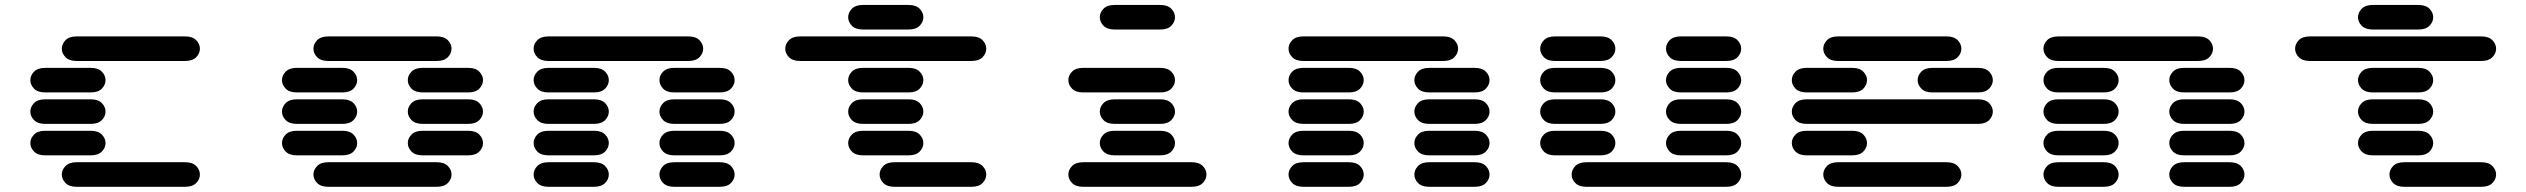

<svg xmlns="http://www.w3.org/2000/svg" viewBox="-20 -756 10040 763"><path d="M284.2 -13.7Q254.9 -13.7 240.2 -28.8Q225.6 -43.9 225.6 -62.5Q225.6 -81.1 240.2 -96.2Q254.9 -111.3 284.2 -111.3H715.8Q745.1 -111.3 759.8 -96.2Q774.4 -81.1 774.4 -62.5Q774.4 -43.9 759.8 -28.8Q745.1 -13.7 715.8 -13.7ZM159.2 -138.7Q129.9 -138.7 115.2 -153.8Q100.6 -168.9 100.6 -187.5Q100.6 -206.1 115.2 -221.2Q129.9 -236.3 159.2 -236.3H340.8Q370.1 -236.3 384.8 -221.2Q399.4 -206.1 399.4 -187.5Q399.4 -168.9 384.8 -153.8Q370.1 -138.7 340.8 -138.7ZM159.2 -263.7Q129.9 -263.7 115.2 -278.8Q100.6 -293.9 100.6 -312.5Q100.6 -331.1 115.2 -346.2Q129.9 -361.3 159.2 -361.3H340.8Q370.1 -361.3 384.8 -346.2Q399.4 -331.1 399.4 -312.5Q399.4 -293.9 384.8 -278.8Q370.1 -263.7 340.8 -263.7ZM159.2 -388.7Q129.9 -388.7 115.2 -403.8Q100.6 -418.9 100.6 -437.5Q100.6 -456.1 115.2 -471.2Q129.9 -486.3 159.2 -486.3H340.8Q370.1 -486.3 384.8 -471.2Q399.4 -456.1 399.4 -437.5Q399.4 -418.9 384.8 -403.8Q370.1 -388.7 340.8 -388.7ZM284.2 -513.7Q254.9 -513.7 240.2 -528.8Q225.6 -543.9 225.6 -562.5Q225.6 -581.1 240.2 -596.2Q254.9 -611.3 284.2 -611.3H715.8Q745.1 -611.3 759.8 -596.2Q774.4 -581.1 774.4 -562.5Q774.4 -543.9 759.8 -528.8Q745.1 -513.7 715.8 -513.7Z M1284.2 -13.7Q1254.9 -13.7 1240.2 -28.8Q1225.6 -43.9 1225.6 -62.5Q1225.6 -81.1 1240.2 -96.2Q1254.9 -111.3 1284.2 -111.3H1715.8Q1745.1 -111.3 1759.8 -96.2Q1774.4 -81.1 1774.4 -62.5Q1774.4 -43.9 1759.8 -28.8Q1745.1 -13.7 1715.8 -13.7ZM1159.2 -138.7Q1129.9 -138.7 1115.2 -153.8Q1100.6 -168.9 1100.6 -187.5Q1100.6 -206.1 1115.2 -221.2Q1129.9 -236.3 1159.2 -236.3H1340.8Q1370.1 -236.3 1384.8 -221.2Q1399.4 -206.1 1399.4 -187.5Q1399.4 -168.9 1384.8 -153.8Q1370.1 -138.7 1340.8 -138.7ZM1659.2 -138.7Q1629.9 -138.7 1615.2 -153.8Q1600.6 -168.9 1600.6 -187.5Q1600.6 -206.1 1615.2 -221.2Q1629.9 -236.3 1659.2 -236.3H1840.8Q1870.1 -236.3 1884.8 -221.2Q1899.4 -206.1 1899.4 -187.5Q1899.4 -168.9 1884.8 -153.8Q1870.1 -138.7 1840.8 -138.7ZM1159.2 -263.7Q1129.9 -263.7 1115.2 -278.8Q1100.6 -293.9 1100.6 -312.5Q1100.6 -331.1 1115.2 -346.2Q1129.9 -361.3 1159.2 -361.3H1340.8Q1370.1 -361.3 1384.8 -346.2Q1399.4 -331.1 1399.4 -312.5Q1399.4 -293.9 1384.8 -278.8Q1370.1 -263.7 1340.8 -263.7ZM1659.2 -263.7Q1629.9 -263.7 1615.2 -278.8Q1600.6 -293.9 1600.6 -312.5Q1600.6 -331.1 1615.2 -346.2Q1629.9 -361.3 1659.2 -361.3H1840.8Q1870.1 -361.3 1884.8 -346.2Q1899.4 -331.1 1899.4 -312.5Q1899.4 -293.9 1884.8 -278.8Q1870.1 -263.7 1840.8 -263.7ZM1159.2 -388.7Q1129.9 -388.7 1115.2 -403.8Q1100.6 -418.9 1100.6 -437.5Q1100.6 -456.1 1115.2 -471.2Q1129.9 -486.3 1159.2 -486.3H1340.8Q1370.1 -486.3 1384.8 -471.2Q1399.4 -456.1 1399.4 -437.5Q1399.4 -418.9 1384.8 -403.8Q1370.1 -388.7 1340.8 -388.7ZM1659.2 -388.7Q1629.9 -388.7 1615.2 -403.8Q1600.6 -418.9 1600.6 -437.5Q1600.6 -456.1 1615.2 -471.2Q1629.9 -486.3 1659.2 -486.3H1840.8Q1870.1 -486.3 1884.8 -471.2Q1899.4 -456.1 1899.4 -437.5Q1899.4 -418.9 1884.8 -403.8Q1870.1 -388.7 1840.8 -388.7ZM1284.2 -513.7Q1254.9 -513.7 1240.2 -528.8Q1225.6 -543.9 1225.6 -562.5Q1225.6 -581.1 1240.2 -596.2Q1254.9 -611.3 1284.2 -611.3H1715.8Q1745.1 -611.3 1759.8 -596.2Q1774.4 -581.1 1774.4 -562.5Q1774.4 -543.9 1759.8 -528.8Q1745.1 -513.7 1715.8 -513.7Z M2159.2 -13.7Q2129.9 -13.7 2115.2 -28.8Q2100.6 -43.9 2100.6 -62.5Q2100.6 -81.1 2115.2 -96.2Q2129.9 -111.3 2159.2 -111.3H2340.8Q2370.1 -111.3 2384.8 -96.2Q2399.4 -81.1 2399.4 -62.5Q2399.4 -43.9 2384.8 -28.8Q2370.1 -13.7 2340.8 -13.7ZM2659.2 -13.7Q2629.9 -13.7 2615.2 -28.8Q2600.6 -43.9 2600.6 -62.5Q2600.6 -81.1 2615.2 -96.2Q2629.9 -111.3 2659.2 -111.3H2840.8Q2870.1 -111.3 2884.8 -96.2Q2899.4 -81.1 2899.4 -62.5Q2899.4 -43.9 2884.8 -28.8Q2870.1 -13.7 2840.8 -13.7ZM2159.2 -138.7Q2129.9 -138.7 2115.2 -153.8Q2100.6 -168.9 2100.6 -187.5Q2100.6 -206.1 2115.2 -221.2Q2129.9 -236.3 2159.2 -236.3H2340.8Q2370.1 -236.3 2384.8 -221.2Q2399.4 -206.1 2399.4 -187.5Q2399.4 -168.9 2384.8 -153.8Q2370.1 -138.7 2340.8 -138.7ZM2659.2 -138.7Q2629.9 -138.7 2615.2 -153.8Q2600.6 -168.9 2600.6 -187.5Q2600.6 -206.1 2615.2 -221.2Q2629.9 -236.3 2659.2 -236.3H2840.8Q2870.1 -236.3 2884.8 -221.2Q2899.4 -206.1 2899.4 -187.5Q2899.4 -168.9 2884.8 -153.8Q2870.1 -138.7 2840.8 -138.7ZM2159.2 -263.7Q2129.9 -263.7 2115.2 -278.8Q2100.6 -293.9 2100.6 -312.5Q2100.6 -331.1 2115.2 -346.2Q2129.9 -361.3 2159.2 -361.3H2340.8Q2370.1 -361.3 2384.8 -346.2Q2399.4 -331.1 2399.4 -312.5Q2399.4 -293.9 2384.8 -278.8Q2370.1 -263.7 2340.8 -263.7ZM2659.2 -263.7Q2629.9 -263.7 2615.2 -278.8Q2600.6 -293.9 2600.6 -312.5Q2600.6 -331.1 2615.2 -346.2Q2629.9 -361.3 2659.2 -361.3H2840.8Q2870.1 -361.3 2884.8 -346.2Q2899.4 -331.1 2899.4 -312.5Q2899.4 -293.9 2884.8 -278.8Q2870.1 -263.7 2840.8 -263.7ZM2159.2 -388.7Q2129.9 -388.7 2115.2 -403.8Q2100.6 -418.9 2100.6 -437.5Q2100.6 -456.1 2115.2 -471.2Q2129.9 -486.3 2159.2 -486.3H2340.8Q2370.1 -486.3 2384.8 -471.2Q2399.4 -456.1 2399.4 -437.5Q2399.4 -418.9 2384.8 -403.8Q2370.1 -388.7 2340.8 -388.7ZM2659.2 -388.7Q2629.9 -388.7 2615.2 -403.8Q2600.6 -418.9 2600.6 -437.5Q2600.6 -456.1 2615.2 -471.2Q2629.9 -486.3 2659.2 -486.3H2840.8Q2870.1 -486.3 2884.8 -471.2Q2899.4 -456.1 2899.4 -437.5Q2899.4 -418.9 2884.8 -403.8Q2870.1 -388.7 2840.8 -388.7ZM2159.2 -513.7Q2129.9 -513.7 2115.2 -528.8Q2100.6 -543.9 2100.6 -562.5Q2100.6 -581.1 2115.2 -596.2Q2129.9 -611.3 2159.2 -611.3H2715.8Q2745.1 -611.3 2759.8 -596.2Q2774.4 -581.1 2774.4 -562.5Q2774.4 -543.9 2759.8 -528.8Q2745.1 -513.7 2715.8 -513.7Z M3534.2 -13.7Q3504.9 -13.7 3490.2 -28.8Q3475.6 -43.9 3475.6 -62.5Q3475.6 -81.1 3490.2 -96.2Q3504.9 -111.3 3534.2 -111.3H3840.8Q3870.1 -111.3 3884.8 -96.2Q3899.4 -81.1 3899.4 -62.5Q3899.4 -43.9 3884.8 -28.8Q3870.1 -13.7 3840.8 -13.7ZM3409.2 -138.7Q3379.9 -138.7 3365.2 -153.8Q3350.6 -168.9 3350.6 -187.5Q3350.6 -206.1 3365.2 -221.2Q3379.9 -236.3 3409.2 -236.3H3590.8Q3620.1 -236.3 3634.8 -221.2Q3649.4 -206.1 3649.4 -187.5Q3649.4 -168.9 3634.8 -153.8Q3620.1 -138.7 3590.8 -138.7ZM3409.2 -263.7Q3379.9 -263.7 3365.2 -278.8Q3350.6 -293.9 3350.6 -312.5Q3350.6 -331.1 3365.2 -346.2Q3379.9 -361.3 3409.2 -361.3H3590.8Q3620.1 -361.3 3634.8 -346.2Q3649.4 -331.1 3649.4 -312.5Q3649.4 -293.9 3634.8 -278.8Q3620.1 -263.7 3590.8 -263.7ZM3409.2 -388.7Q3379.9 -388.7 3365.2 -403.8Q3350.6 -418.9 3350.6 -437.5Q3350.6 -456.1 3365.2 -471.2Q3379.9 -486.3 3409.2 -486.3H3590.8Q3620.1 -486.3 3634.8 -471.2Q3649.4 -456.1 3649.4 -437.5Q3649.4 -418.9 3634.8 -403.8Q3620.1 -388.7 3590.8 -388.7ZM3159.2 -513.7Q3129.9 -513.7 3115.2 -528.8Q3100.6 -543.9 3100.6 -562.5Q3100.6 -581.1 3115.2 -596.2Q3129.9 -611.3 3159.2 -611.3H3840.8Q3870.1 -611.3 3884.8 -596.2Q3899.4 -581.1 3899.4 -562.5Q3899.4 -543.9 3884.8 -528.8Q3870.1 -513.7 3840.8 -513.7ZM3409.2 -638.7Q3379.9 -638.7 3365.2 -653.8Q3350.6 -668.9 3350.6 -687.5Q3350.6 -706.1 3365.2 -721.2Q3379.9 -736.3 3409.2 -736.3H3590.8Q3620.1 -736.3 3634.8 -721.2Q3649.4 -706.1 3649.4 -687.5Q3649.4 -668.9 3634.8 -653.8Q3620.1 -638.7 3590.8 -638.7Z M4284.2 -13.7Q4254.9 -13.7 4240.2 -28.8Q4225.6 -43.9 4225.6 -62.5Q4225.6 -81.1 4240.2 -96.2Q4254.9 -111.3 4284.2 -111.3H4715.8Q4745.1 -111.3 4759.8 -96.2Q4774.4 -81.1 4774.4 -62.5Q4774.4 -43.9 4759.8 -28.8Q4745.1 -13.7 4715.8 -13.7ZM4409.2 -138.7Q4379.9 -138.7 4365.2 -153.8Q4350.6 -168.9 4350.6 -187.5Q4350.6 -206.1 4365.2 -221.2Q4379.9 -236.3 4409.2 -236.3H4590.8Q4620.1 -236.3 4634.8 -221.2Q4649.4 -206.1 4649.4 -187.5Q4649.4 -168.9 4634.8 -153.8Q4620.1 -138.7 4590.8 -138.7ZM4409.2 -263.7Q4379.9 -263.7 4365.2 -278.8Q4350.6 -293.9 4350.6 -312.5Q4350.6 -331.1 4365.2 -346.2Q4379.9 -361.3 4409.2 -361.3H4590.8Q4620.1 -361.3 4634.8 -346.2Q4649.4 -331.1 4649.4 -312.5Q4649.4 -293.9 4634.8 -278.8Q4620.1 -263.7 4590.8 -263.7ZM4284.2 -388.7Q4254.9 -388.7 4240.2 -403.8Q4225.6 -418.9 4225.6 -437.5Q4225.6 -456.1 4240.2 -471.2Q4254.9 -486.3 4284.2 -486.3H4590.8Q4620.1 -486.3 4634.8 -471.2Q4649.4 -456.1 4649.4 -437.5Q4649.4 -418.9 4634.8 -403.8Q4620.1 -388.7 4590.8 -388.7ZM4409.2 -638.7Q4379.9 -638.7 4365.2 -653.8Q4350.6 -668.9 4350.6 -687.5Q4350.6 -706.1 4365.2 -721.2Q4379.9 -736.3 4409.2 -736.3H4590.8Q4620.1 -736.3 4634.8 -721.2Q4649.4 -706.1 4649.4 -687.5Q4649.4 -668.9 4634.8 -653.8Q4620.1 -638.7 4590.8 -638.7Z M5159.2 -13.7Q5129.9 -13.7 5115.2 -28.8Q5100.6 -43.9 5100.6 -62.5Q5100.6 -81.1 5115.2 -96.2Q5129.9 -111.3 5159.2 -111.3H5340.8Q5370.1 -111.3 5384.8 -96.2Q5399.4 -81.1 5399.4 -62.5Q5399.4 -43.9 5384.8 -28.8Q5370.1 -13.7 5340.8 -13.7ZM5659.2 -13.7Q5629.9 -13.7 5615.2 -28.8Q5600.6 -43.9 5600.6 -62.5Q5600.6 -81.1 5615.2 -96.2Q5629.9 -111.3 5659.2 -111.3H5840.8Q5870.1 -111.3 5884.8 -96.2Q5899.4 -81.1 5899.4 -62.5Q5899.4 -43.9 5884.8 -28.8Q5870.1 -13.7 5840.8 -13.7ZM5159.2 -138.7Q5129.9 -138.7 5115.2 -153.8Q5100.6 -168.9 5100.6 -187.5Q5100.6 -206.1 5115.2 -221.2Q5129.9 -236.3 5159.2 -236.3H5340.8Q5370.1 -236.3 5384.8 -221.2Q5399.4 -206.1 5399.4 -187.5Q5399.4 -168.9 5384.8 -153.8Q5370.1 -138.7 5340.8 -138.7ZM5659.2 -138.7Q5629.9 -138.7 5615.2 -153.8Q5600.6 -168.9 5600.6 -187.5Q5600.6 -206.1 5615.2 -221.2Q5629.9 -236.3 5659.2 -236.3H5840.8Q5870.1 -236.3 5884.8 -221.2Q5899.4 -206.1 5899.4 -187.5Q5899.4 -168.9 5884.8 -153.8Q5870.1 -138.7 5840.8 -138.7ZM5159.2 -263.7Q5129.9 -263.7 5115.2 -278.8Q5100.6 -293.9 5100.6 -312.5Q5100.6 -331.1 5115.2 -346.2Q5129.9 -361.3 5159.2 -361.3H5340.8Q5370.1 -361.3 5384.8 -346.2Q5399.4 -331.1 5399.4 -312.5Q5399.4 -293.9 5384.8 -278.8Q5370.1 -263.7 5340.8 -263.7ZM5659.2 -263.7Q5629.9 -263.7 5615.2 -278.8Q5600.6 -293.9 5600.6 -312.5Q5600.6 -331.1 5615.2 -346.2Q5629.9 -361.3 5659.2 -361.3H5840.8Q5870.1 -361.3 5884.8 -346.2Q5899.4 -331.1 5899.4 -312.5Q5899.4 -293.9 5884.8 -278.8Q5870.1 -263.7 5840.8 -263.7ZM5159.2 -388.7Q5129.9 -388.7 5115.2 -403.8Q5100.6 -418.9 5100.6 -437.5Q5100.6 -456.1 5115.2 -471.2Q5129.9 -486.3 5159.2 -486.3H5340.8Q5370.1 -486.3 5384.8 -471.2Q5399.4 -456.1 5399.4 -437.5Q5399.4 -418.9 5384.8 -403.8Q5370.1 -388.7 5340.8 -388.7ZM5659.2 -388.7Q5629.9 -388.7 5615.2 -403.8Q5600.6 -418.9 5600.6 -437.5Q5600.6 -456.1 5615.2 -471.2Q5629.9 -486.3 5659.2 -486.3H5840.8Q5870.1 -486.3 5884.8 -471.2Q5899.4 -456.1 5899.4 -437.5Q5899.4 -418.9 5884.8 -403.8Q5870.1 -388.7 5840.8 -388.7ZM5159.2 -513.7Q5129.9 -513.7 5115.2 -528.8Q5100.6 -543.9 5100.6 -562.5Q5100.6 -581.1 5115.2 -596.2Q5129.9 -611.3 5159.2 -611.3H5715.8Q5745.1 -611.3 5759.8 -596.2Q5774.4 -581.1 5774.4 -562.5Q5774.4 -543.9 5759.8 -528.8Q5745.1 -513.7 5715.8 -513.7Z M6284.2 -13.7Q6254.9 -13.7 6240.2 -28.8Q6225.6 -43.9 6225.6 -62.5Q6225.6 -81.1 6240.2 -96.2Q6254.9 -111.3 6284.2 -111.3H6840.8Q6870.1 -111.3 6884.8 -96.2Q6899.4 -81.1 6899.4 -62.5Q6899.4 -43.9 6884.8 -28.8Q6870.1 -13.7 6840.8 -13.7ZM6159.2 -138.7Q6129.9 -138.7 6115.2 -153.8Q6100.6 -168.9 6100.6 -187.5Q6100.6 -206.1 6115.2 -221.2Q6129.9 -236.3 6159.2 -236.3H6340.8Q6370.1 -236.3 6384.8 -221.2Q6399.4 -206.1 6399.4 -187.5Q6399.4 -168.9 6384.8 -153.8Q6370.1 -138.7 6340.8 -138.7ZM6659.2 -138.7Q6629.9 -138.7 6615.2 -153.8Q6600.6 -168.9 6600.6 -187.5Q6600.6 -206.1 6615.2 -221.2Q6629.9 -236.3 6659.2 -236.3H6840.8Q6870.1 -236.3 6884.8 -221.2Q6899.4 -206.1 6899.4 -187.5Q6899.4 -168.9 6884.8 -153.8Q6870.1 -138.7 6840.8 -138.7ZM6159.2 -263.7Q6129.9 -263.7 6115.2 -278.8Q6100.6 -293.9 6100.6 -312.5Q6100.6 -331.1 6115.2 -346.2Q6129.9 -361.3 6159.2 -361.3H6340.8Q6370.1 -361.3 6384.8 -346.2Q6399.4 -331.1 6399.4 -312.5Q6399.4 -293.9 6384.8 -278.8Q6370.1 -263.7 6340.8 -263.7ZM6659.2 -263.7Q6629.9 -263.7 6615.2 -278.8Q6600.6 -293.9 6600.6 -312.5Q6600.6 -331.1 6615.2 -346.2Q6629.9 -361.3 6659.2 -361.3H6840.8Q6870.1 -361.3 6884.8 -346.2Q6899.4 -331.1 6899.4 -312.5Q6899.4 -293.9 6884.8 -278.8Q6870.1 -263.7 6840.8 -263.7ZM6159.2 -388.7Q6129.9 -388.7 6115.2 -403.8Q6100.6 -418.9 6100.6 -437.5Q6100.6 -456.1 6115.2 -471.2Q6129.9 -486.3 6159.2 -486.3H6340.8Q6370.1 -486.3 6384.8 -471.2Q6399.4 -456.1 6399.4 -437.5Q6399.4 -418.9 6384.8 -403.8Q6370.1 -388.7 6340.8 -388.7ZM6659.2 -388.7Q6629.9 -388.7 6615.2 -403.8Q6600.6 -418.9 6600.6 -437.5Q6600.6 -456.1 6615.2 -471.2Q6629.9 -486.3 6659.2 -486.3H6840.8Q6870.1 -486.3 6884.8 -471.2Q6899.4 -456.1 6899.4 -437.5Q6899.4 -418.9 6884.8 -403.8Q6870.1 -388.7 6840.8 -388.7ZM6159.2 -513.7Q6129.9 -513.7 6115.2 -528.8Q6100.6 -543.9 6100.6 -562.5Q6100.6 -581.1 6115.2 -596.2Q6129.9 -611.3 6159.2 -611.3H6340.8Q6370.1 -611.3 6384.8 -596.2Q6399.4 -581.1 6399.4 -562.5Q6399.4 -543.9 6384.8 -528.8Q6370.1 -513.7 6340.8 -513.7ZM6659.2 -513.7Q6629.9 -513.7 6615.2 -528.8Q6600.6 -543.9 6600.6 -562.5Q6600.6 -581.1 6615.2 -596.2Q6629.9 -611.3 6659.2 -611.3H6840.8Q6870.1 -611.3 6884.8 -596.2Q6899.4 -581.1 6899.4 -562.5Q6899.4 -543.9 6884.8 -528.8Q6870.1 -513.7 6840.8 -513.7Z M7284.2 -13.7Q7254.9 -13.7 7240.2 -28.8Q7225.6 -43.9 7225.6 -62.5Q7225.6 -81.1 7240.2 -96.2Q7254.9 -111.3 7284.2 -111.3H7715.8Q7745.1 -111.3 7759.8 -96.2Q7774.4 -81.1 7774.4 -62.5Q7774.4 -43.9 7759.8 -28.8Q7745.1 -13.7 7715.8 -13.7ZM7159.2 -138.7Q7129.9 -138.7 7115.2 -153.8Q7100.6 -168.9 7100.6 -187.5Q7100.6 -206.1 7115.2 -221.2Q7129.9 -236.3 7159.2 -236.3H7340.8Q7370.1 -236.3 7384.8 -221.2Q7399.4 -206.1 7399.4 -187.5Q7399.4 -168.9 7384.8 -153.8Q7370.1 -138.7 7340.8 -138.7ZM7159.2 -263.7Q7129.9 -263.7 7115.2 -278.8Q7100.6 -293.9 7100.6 -312.5Q7100.6 -331.1 7115.2 -346.2Q7129.9 -361.3 7159.2 -361.3H7840.8Q7870.1 -361.3 7884.8 -346.2Q7899.4 -331.1 7899.4 -312.5Q7899.4 -293.9 7884.8 -278.8Q7870.1 -263.7 7840.8 -263.7ZM7159.2 -388.7Q7129.9 -388.7 7115.2 -403.8Q7100.6 -418.9 7100.6 -437.5Q7100.6 -456.1 7115.2 -471.2Q7129.9 -486.3 7159.2 -486.3H7340.8Q7370.1 -486.3 7384.8 -471.2Q7399.4 -456.1 7399.4 -437.5Q7399.4 -418.9 7384.8 -403.8Q7370.1 -388.7 7340.8 -388.7ZM7659.2 -388.7Q7629.9 -388.7 7615.2 -403.8Q7600.6 -418.9 7600.6 -437.5Q7600.6 -456.1 7615.2 -471.2Q7629.9 -486.3 7659.2 -486.3H7840.8Q7870.1 -486.3 7884.8 -471.2Q7899.4 -456.1 7899.4 -437.5Q7899.4 -418.9 7884.8 -403.8Q7870.1 -388.7 7840.8 -388.7ZM7284.2 -513.7Q7254.9 -513.7 7240.2 -528.8Q7225.6 -543.9 7225.6 -562.5Q7225.6 -581.1 7240.2 -596.2Q7254.9 -611.3 7284.2 -611.3H7715.8Q7745.1 -611.3 7759.8 -596.2Q7774.4 -581.1 7774.4 -562.5Q7774.4 -543.9 7759.8 -528.8Q7745.1 -513.7 7715.8 -513.7Z M8159.2 -13.7Q8129.9 -13.7 8115.2 -28.8Q8100.6 -43.9 8100.6 -62.5Q8100.6 -81.1 8115.2 -96.2Q8129.9 -111.3 8159.2 -111.3H8340.8Q8370.1 -111.3 8384.8 -96.2Q8399.4 -81.1 8399.4 -62.5Q8399.4 -43.9 8384.8 -28.8Q8370.1 -13.7 8340.8 -13.7ZM8659.2 -13.7Q8629.9 -13.7 8615.2 -28.8Q8600.6 -43.9 8600.6 -62.5Q8600.6 -81.1 8615.2 -96.2Q8629.9 -111.3 8659.2 -111.3H8840.8Q8870.1 -111.3 8884.8 -96.2Q8899.4 -81.1 8899.4 -62.5Q8899.4 -43.9 8884.8 -28.8Q8870.1 -13.7 8840.8 -13.7ZM8159.2 -138.7Q8129.9 -138.7 8115.2 -153.8Q8100.6 -168.9 8100.6 -187.5Q8100.6 -206.1 8115.2 -221.2Q8129.9 -236.3 8159.2 -236.3H8340.8Q8370.1 -236.3 8384.8 -221.2Q8399.4 -206.1 8399.4 -187.5Q8399.4 -168.9 8384.8 -153.8Q8370.1 -138.7 8340.8 -138.7ZM8659.2 -138.7Q8629.9 -138.7 8615.2 -153.8Q8600.6 -168.9 8600.6 -187.5Q8600.6 -206.1 8615.2 -221.2Q8629.9 -236.3 8659.2 -236.3H8840.8Q8870.1 -236.3 8884.8 -221.2Q8899.4 -206.1 8899.4 -187.5Q8899.4 -168.9 8884.8 -153.8Q8870.1 -138.7 8840.8 -138.7ZM8159.2 -263.7Q8129.9 -263.7 8115.2 -278.8Q8100.6 -293.9 8100.6 -312.5Q8100.6 -331.1 8115.2 -346.2Q8129.9 -361.3 8159.2 -361.3H8340.8Q8370.1 -361.3 8384.8 -346.2Q8399.4 -331.1 8399.4 -312.5Q8399.4 -293.9 8384.8 -278.8Q8370.1 -263.7 8340.8 -263.7ZM8659.2 -263.7Q8629.9 -263.7 8615.2 -278.8Q8600.6 -293.9 8600.6 -312.5Q8600.6 -331.1 8615.2 -346.2Q8629.9 -361.3 8659.2 -361.3H8840.8Q8870.1 -361.3 8884.8 -346.2Q8899.4 -331.1 8899.4 -312.5Q8899.4 -293.9 8884.8 -278.8Q8870.1 -263.7 8840.8 -263.7ZM8159.2 -388.7Q8129.9 -388.7 8115.2 -403.8Q8100.6 -418.9 8100.6 -437.5Q8100.6 -456.1 8115.2 -471.2Q8129.9 -486.3 8159.2 -486.3H8340.8Q8370.1 -486.3 8384.8 -471.2Q8399.4 -456.1 8399.4 -437.5Q8399.4 -418.9 8384.8 -403.8Q8370.1 -388.7 8340.8 -388.7ZM8659.2 -388.7Q8629.9 -388.7 8615.2 -403.8Q8600.6 -418.9 8600.6 -437.5Q8600.6 -456.1 8615.2 -471.2Q8629.9 -486.3 8659.2 -486.3H8840.8Q8870.1 -486.3 8884.8 -471.2Q8899.4 -456.1 8899.4 -437.5Q8899.4 -418.9 8884.8 -403.8Q8870.1 -388.7 8840.8 -388.7ZM8159.2 -513.7Q8129.9 -513.7 8115.2 -528.8Q8100.6 -543.9 8100.6 -562.5Q8100.6 -581.1 8115.2 -596.2Q8129.9 -611.3 8159.2 -611.3H8715.8Q8745.1 -611.3 8759.8 -596.2Q8774.4 -581.1 8774.4 -562.5Q8774.4 -543.9 8759.8 -528.8Q8745.1 -513.7 8715.8 -513.7Z M9534.2 -13.7Q9504.9 -13.7 9490.2 -28.8Q9475.6 -43.9 9475.6 -62.5Q9475.6 -81.1 9490.2 -96.2Q9504.9 -111.3 9534.2 -111.3H9840.8Q9870.1 -111.3 9884.8 -96.2Q9899.4 -81.1 9899.4 -62.5Q9899.4 -43.9 9884.8 -28.8Q9870.1 -13.7 9840.8 -13.7ZM9409.2 -138.7Q9379.9 -138.7 9365.2 -153.8Q9350.6 -168.9 9350.6 -187.5Q9350.6 -206.1 9365.2 -221.2Q9379.9 -236.3 9409.2 -236.3H9590.8Q9620.1 -236.3 9634.8 -221.2Q9649.4 -206.1 9649.4 -187.5Q9649.4 -168.9 9634.8 -153.8Q9620.1 -138.7 9590.8 -138.7ZM9409.2 -263.7Q9379.9 -263.7 9365.2 -278.8Q9350.6 -293.9 9350.6 -312.5Q9350.6 -331.1 9365.2 -346.2Q9379.9 -361.3 9409.2 -361.3H9590.8Q9620.1 -361.3 9634.8 -346.2Q9649.4 -331.1 9649.4 -312.5Q9649.4 -293.9 9634.8 -278.8Q9620.1 -263.7 9590.8 -263.7ZM9409.2 -388.7Q9379.9 -388.7 9365.2 -403.8Q9350.6 -418.9 9350.6 -437.5Q9350.6 -456.1 9365.2 -471.2Q9379.9 -486.3 9409.2 -486.3H9590.8Q9620.1 -486.3 9634.8 -471.2Q9649.4 -456.1 9649.4 -437.5Q9649.4 -418.9 9634.8 -403.8Q9620.1 -388.7 9590.8 -388.7ZM9159.2 -513.7Q9129.9 -513.7 9115.2 -528.8Q9100.6 -543.9 9100.6 -562.5Q9100.6 -581.1 9115.2 -596.2Q9129.9 -611.3 9159.2 -611.3H9840.8Q9870.1 -611.3 9884.8 -596.2Q9899.4 -581.1 9899.4 -562.5Q9899.4 -543.9 9884.8 -528.8Q9870.1 -513.7 9840.8 -513.7ZM9409.2 -638.7Q9379.9 -638.7 9365.2 -653.8Q9350.6 -668.9 9350.6 -687.5Q9350.6 -706.1 9365.2 -721.2Q9379.9 -736.3 9409.2 -736.3H9590.8Q9620.1 -736.3 9634.8 -721.2Q9649.4 -706.1 9649.4 -687.5Q9649.4 -668.9 9634.8 -653.8Q9620.1 -638.7 9590.8 -638.7Z"/></svg>

Font: Sixtyfour Normal
Style: Regular
Weight: 400
Monospace: yes
Designer: Jens Kutilek
Foundry: Jens Kutilek
Version: Version 2.000